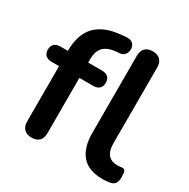

<svg xmlns="http://www.w3.org/2000/svg" viewBox="-162 -863 1008 1022"><g transform="rotate(30 341.5 -351.5)"><path d="M596 10C610 10 625 9 639 7C670 3 682 -15 682 -49C682 -87 677 -97 658 -95C649 -94 640 -93 629 -93C581 -93 554 -122 554 -183V-650C554 -691 531 -713 491 -713C451 -713 429 -691 429 -650V-177C429 -54 485 10 596 10ZM161 8C202 8 223 -15 223 -56V-395H308C340 -395 358 -412 358 -442C358 -472 340 -489 308 -489H223V-510C223 -578 256 -610 332 -615L346 -616C397 -620 402 -714 334 -708L300 -705C169 -693 98 -627 98 -490V-489H52C20 -489 2 -472 2 -442C2 -412 20 -395 52 -395H98V-56C98 -15 121 8 161 8Z"/></g></svg>

Font: Nunito
Style: Bold
Weight: 700
Designer: Vernon Adams
Foundry: Vernon Adams
Version: Version 3.602